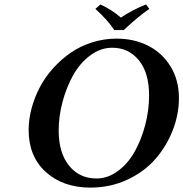

<svg xmlns="http://www.w3.org/2000/svg" viewBox="-20 -832 825 864"><path d="M484.9 -617.2Q432.6 -617.2 386.5 -583Q340.3 -548.8 309.8 -494.6Q279.3 -440.4 261.7 -374.8Q244.1 -309.1 244.1 -245.1Q244.1 -143.6 291 -86.2Q337.9 -28.8 414.1 -28.8Q465.3 -28.8 510.7 -62.5Q556.2 -96.2 586.2 -149.9Q616.2 -203.6 633.5 -269.8Q650.9 -335.9 650.9 -401.9Q650.9 -504.9 604.7 -561Q558.6 -617.2 484.9 -617.2ZM387.2 12.2Q263.7 12.2 186.3 -57.9Q108.9 -127.9 108.9 -247.1Q108.9 -295.4 122.3 -345.2Q135.7 -395 159.7 -440.4Q183.6 -485.8 219.7 -525.6Q255.9 -565.4 298.6 -595Q341.3 -624.5 394.8 -641.4Q448.2 -658.2 504.9 -658.2Q583.5 -658.2 647 -626Q710.4 -593.8 747.8 -532.5Q785.2 -471.2 785.2 -391.1Q785.2 -316.4 756.8 -244.4Q728.5 -172.4 678.2 -115.2Q627.9 -58.1 551.8 -22.9Q475.6 12.2 387.2 12.2ZM494.1 -696.8Q465.8 -740.7 409.2 -792L432.1 -812Q483.9 -787.6 523.9 -752.9Q579.6 -789.6 637.2 -812L651.9 -792Q600.6 -756.8 537.1 -696.8Z"/></svg>

Font: Linux Libertine G
Style: Semibold Italic
Weight: 600
Italic angle: -11.5°
Designer: Philipp H. Poll
Foundry: Philipp H. Poll
Version: Version 5.1.1